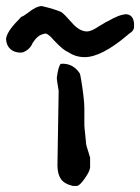

<svg xmlns="http://www.w3.org/2000/svg" viewBox="-112 -608 463 635"><path d="M129 7Q100 0 89 -16.5Q78 -33 78 -62L82 -308Q75 -348 76 -352Q81 -389 89 -397Q129 -400 152 -365Q153 -364 156.5 -343.5Q160 -323 163.5 -295Q167 -267 167 -251V-194Q167 -188 170 -161.5Q173 -135 173 -131Q173 -128 179.5 -108Q186 -88 186 -87V-55Q186 -43 168.5 -18Q151 7 142 7ZM168 -419Q138 -419 113 -436Q97 -442 67 -474Q54 -489 49 -492Q43 -497 38 -497Q35 -497 30 -495Q12 -491 -4 -466Q-13 -444 -36 -435L-42 -434H-44Q-65 -434 -78 -446Q-91 -458 -92 -479Q-89 -504 -53 -540Q-45 -548 -42 -552Q-35 -554 -19 -566Q7 -587 26 -588Q69 -578 91 -568Q102 -560 121 -538Q145 -509 167 -505Q170 -504 176 -504Q190 -504 215 -521Q230 -530 232 -531Q233 -532 237.5 -534.5Q242 -537 245 -538Q282 -560 306 -561Q335 -558 331 -515L329 -510Q327 -504 313 -495L311 -493Q224 -419 168 -419Z"/></svg>

Font: Excalifont
Style: Regular
Weight: 400
Designer: Your Own Font Foundry (Virgil); Ján Filípek / DizajnDesign (Excalifont, modifications)
Foundry: Your Own Font Foundry (Virgil); Ján Filípek / DizajnDesign (Excalifont, modifications)
Version: Version 1.000;Glyphs 3.2 (3227)